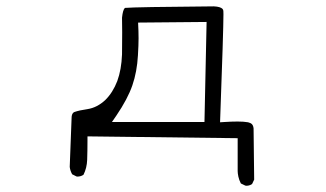

<svg xmlns="http://www.w3.org/2000/svg" viewBox="-20 -471 1040 613"><path d="M337.4 -81.5 351.6 -102.1Q387.7 -155.3 402.6 -198.5Q417.5 -241.7 420.4 -294.4Q422.4 -327.1 422.4 -348.9Q422.4 -370.6 420.9 -398.9L639.6 -400.9L632.8 -81.5ZM370.1 -368.2 369.6 -297.4Q367.7 -248.5 354.5 -212.4Q340.3 -175.3 315.9 -151.4Q290 -127.4 259.3 -122.6Q233.9 -119.1 217.3 -113.3Q214.8 -112.3 213.4 -110.4Q208.5 -106 208.5 -92.8V-92.3L202.6 62Q204.1 74.2 210.4 85.4L224.1 92.3Q225.6 92.8 226.6 92.8Q238.3 92.8 246.6 86.9Q257.3 65.4 258.3 39.6Q259.3 9.8 259.3 -22.5V-35.6L738.8 -29.8V64.9Q738.8 68.4 738.8 75.2Q738.8 82 741 92.8Q743.2 103.5 749 114.7L763.2 121.6Q764.6 122.1 766.8 122.1Q769 122.1 772.5 121.6Q778.8 120.6 784.7 116.7L791.5 102.5L789.6 -61Q788.6 -70.3 784.2 -74.7Q780.3 -78.6 772 -80.6Q758.3 -83 738.8 -83Q719.2 -83 697.3 -81.5L682.6 -80.6Q693.4 -375 693.4 -425.8Q693.4 -432.1 693.1 -436Q692.9 -439.9 690.2 -442.9Q687.5 -445.8 680.7 -448Q673.8 -450.2 662.6 -450.7Q412.1 -448.7 379.4 -445.8Q378.9 -445.8 378.4 -445.3Q372.1 -439 369.6 -414.6Q370.1 -394 370.1 -368.2Z"/></svg>

Font: NaikaiFont
Style: ExtraLight
Weight: 200
Version: Version 1.89